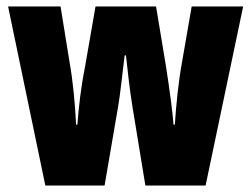

<svg xmlns="http://www.w3.org/2000/svg" viewBox="-20 -573 776 593"><path d="M389 -244 429 0H615L731 -553H572L542 -380C531 -320 524 -250 520 -188H516C513 -229 504 -294 493 -366L462 -553H275L243 -369C229 -298 223 -240 219 -188H215C212 -252 205 -325 195 -380L167 -553H5L120 0H303L345 -245C352 -285 358 -348 365 -402H369C374 -355 381 -293 389 -244Z"/></svg>

Font: Noto Sans Arabic ExtCond Blk
Style: Regular
Weight: 900
Width: 2
Designer: Monotype Design Team, Nadine Chahine, Nizar Qandah and Khaled Hosny
Foundry: Monotype Imaging Inc.
Version: Version 2.012